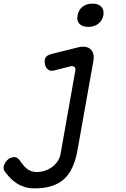

<svg xmlns="http://www.w3.org/2000/svg" viewBox="-72 -797 692 1057"><path d="M343 -410Q345 -424 336.5 -429.5Q328 -435 316 -432L226 -409Q206 -404 192.5 -414Q179 -424 175 -445Q171 -468 179.5 -481Q188 -494 212 -500L357 -536Q381 -542 398.5 -539Q416 -536 427 -525.5Q438 -515 442 -498.5Q446 -482 442 -461L354 33Q344 88 325 127.5Q306 167 277 192Q248 217 208 228.5Q168 240 117 240Q88 240 64 232.5Q40 225 20.5 212.5Q1 200 -15 183.5Q-31 167 -45 148Q-50 141 -51.5 134Q-53 127 -52 121Q-51 113 -46 103.5Q-41 94 -33.5 86Q-26 78 -16 73Q-6 68 6 68Q19 68 27.5 76Q36 84 41 92Q49 104 58 114.5Q67 125 77.5 133Q88 141 101 145.5Q114 150 131 150Q153 150 174.5 143Q196 136 214 123Q232 110 245 91Q258 72 262 47ZM414 -649Q381 -649 365 -666Q349 -683 355 -712Q360 -742 382 -759.5Q404 -777 437 -777Q470 -777 486 -759.5Q502 -742 497 -712Q491 -683 469 -666Q447 -649 414 -649Z"/></svg>

Font: Maple Mono NL
Style: Italic
Weight: 400
Italic angle: -10°
Monospace: yes
Designer: subframe7536
Version: Version 7.000